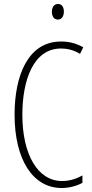

<svg xmlns="http://www.w3.org/2000/svg" viewBox="-20 -932 461 962"><path d="M271 -912C249 -912 240 -894 240 -873C240 -851 250 -834 270 -834C289 -834 300 -850 300 -874C300 -894 292 -912 271 -912ZM286 -689C315 -689 349 -682 381 -662L397 -695C362 -715 326 -724 286 -724C119 -724 53 -551 53 -358C53 -130 146 10 289 10C328 10 366 -1 393 -16V-53C370 -40 335 -25 291 -25C169 -25 92 -158 92 -357C92 -526 145 -689 286 -689Z"/></svg>

Font: Noto Sans Georgian ExtraCondensed ExtraLight
Style: Regular
Weight: 200
Width: 2
Designer: Monotype Design Team, Akaki Razmadze
Foundry: Google LLC
Version: Version 2.005